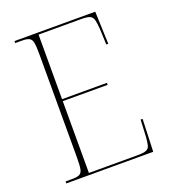

<svg xmlns="http://www.w3.org/2000/svg" viewBox="-132 -810 798 905"><g transform="rotate(-20 267.5 -357.0)"><path d="M45 0V-10H78Q103 -10 115 -16Q127 -22 130.5 -40.5Q134 -59 134 -98V-616Q134 -655 130.5 -673.5Q127 -692 115 -698Q103 -704 78 -704H45V-714H450L456 -551H446L443 -628Q441 -660 436.5 -676.5Q432 -693 418.5 -698.5Q405 -704 376 -704H162V-380H387V-370H162V-10H408Q436 -10 449.5 -15.5Q463 -21 467 -35.5Q471 -50 473 -79L477 -163H487L481 0Z"/></g></svg>

Font: Noto Serif Display SemiCondensed Thin
Style: Regular
Weight: 100
Width: 4
Designer: Monotype Design Team
Foundry: Monotype Imaging Inc.
Version: Version 2.009